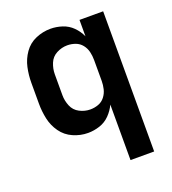

<svg xmlns="http://www.w3.org/2000/svg" viewBox="-135 -640 847 946"><g transform="rotate(-20 288.0 -166.5)"><path d="M387 205H511V-530H387V-444Q374 -473 351.5 -495.5Q329 -518 298.5 -528Q268 -538 237 -538Q197 -538 159.5 -522Q122 -506 98.5 -472.5Q75 -439 66.5 -399.5Q58 -360 58 -320V-210Q58 -170 66.5 -130.5Q75 -91 98.5 -58Q122 -25 159.5 -8.5Q197 8 237 8Q268 8 298.5 -2Q329 -12 351.5 -35Q374 -58 387 -86ZM287 -97Q258 -97 231 -111Q204 -125 192.5 -153Q181 -181 181 -210V-320Q181 -349 192.5 -377Q204 -405 231 -419Q258 -433 287 -433Q309 -433 329.5 -425.5Q350 -418 363.5 -401Q377 -384 382 -363Q387 -342 387 -320V-210Q387 -189 382 -168Q377 -147 363.5 -129.5Q350 -112 329.5 -104.5Q309 -97 287 -97Z"/></g></svg>

Font: Iosevka Sparkle
Style: Bold
Weight: 700
Designer: Belleve Invis
Foundry: Belleve Invis
Version: Version 4.5.0; ttfautohint (v1.8.3)